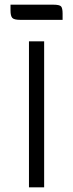

<svg xmlns="http://www.w3.org/2000/svg" viewBox="-20 -802 313 822"><path d="M169 -625V0H104V-625ZM25 -757V-782H207Q235 -782 241.5 -774.5Q248 -767 248 -744V-717H67Q40 -717 32.5 -725.5Q25 -734 25 -757Z"/></svg>

Font: Changa ExtraLight
Style: Regular
Weight: 275
Designer: Eduardo Rodriguez Tunni
Foundry: Eduardo Rodriguez Tunni
Version: Version 2.002; ttfautohint (v1.5) -l 8 -r 50 -G 200 -x 14 -H